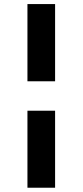

<svg xmlns="http://www.w3.org/2000/svg" viewBox="-20 -808 396 920"><path d="M111.5 -418.5V-788.5H244V-418.5ZM111.5 91.5V-277.5H244V91.5Z"/></svg>

Font: Spline Sans
Style: Regular
Weight: 400
Designer: Eben Sorkin, Mirko Velimirovic
Foundry: Sorkin Type
Version: Version 1.001